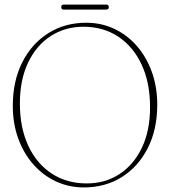

<svg xmlns="http://www.w3.org/2000/svg" viewBox="-20 -809 744 840"><path d="M357 -709.5Q424 -709.5 480.8 -682.5Q537.5 -655.5 579.5 -607Q621.5 -558.5 644.8 -493Q668 -427.5 668 -351Q668 -242.5 626.5 -161Q585 -79.5 512.8 -34.2Q440.5 11 347 11Q280.5 11 223.8 -15.8Q167 -42.5 124.8 -91Q82.5 -139.5 59.2 -204.5Q36 -269.5 36 -345.5Q36 -454.5 77.5 -536.5Q119 -618.5 191.5 -664Q264 -709.5 357 -709.5ZM636.5 -340Q636.5 -447 599.8 -526Q563 -605 497.5 -648.5Q432 -692 345.5 -692Q264.5 -692 201.5 -651Q138.5 -610 102.8 -534.8Q67 -459.5 67 -356.5Q67 -250 103.8 -171.2Q140.5 -92.5 206.5 -49.5Q272.5 -6.5 359.5 -6.5Q440 -6.5 502.5 -47.2Q565 -88 600.8 -162.8Q636.5 -237.5 636.5 -340ZM248 -778Q248 -789 259 -789H444.5Q456 -789 456 -778Q456 -767 444.5 -767H259Q248 -767 248 -778Z"/></svg>

Font: Fraunces 144pt S050 Thin
Style: Regular
Weight: 100
Version: Version 1.000; ttfautohint (v1.8.3)